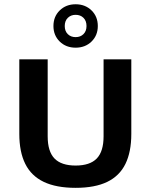

<svg xmlns="http://www.w3.org/2000/svg" viewBox="-20 -873 706 900"><path d="M334.5 7.5Q243.5 7.5 185 -20.5Q126.5 -48.5 98.5 -104.8Q70.5 -161 70.5 -245.5V-595H203.5V-234Q203.5 -163 235.5 -130Q267.5 -97 334.5 -97Q401.5 -97 433.5 -130Q465.5 -163 465.5 -234V-595H595.5V-245.5Q595.5 -161 568 -104.8Q540.5 -48.5 482.8 -20.5Q425 7.5 334.5 7.5ZM334.5 -649.5Q289.5 -649.5 260 -678.2Q230.5 -707 230.5 -751Q230.5 -795.5 260 -824.2Q289.5 -853 334.5 -853Q379.5 -853 409 -824.2Q438.5 -795.5 438.5 -751Q438.5 -707 409 -678.2Q379.5 -649.5 334.5 -649.5ZM334.5 -699Q357 -699 371.2 -713Q385.5 -727 385.5 -751Q385.5 -775.5 371.2 -789.5Q357 -803.5 334.5 -803.5Q312.5 -803.5 298 -789.5Q283.5 -775.5 283.5 -751Q283.5 -727 297.8 -713Q312 -699 334.5 -699Z"/></svg>

Font: Encode Sans SC Condensed Thin SemiBold
Style: Regular
Weight: 600
Version: Version 3.002